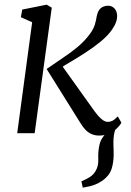

<svg xmlns="http://www.w3.org/2000/svg" viewBox="-20 -584 574 842"><path d="M343 239 337 211.5Q359.5 201.5 374.8 191.8Q390 182 399.5 165.5Q412.5 143.5 411 112.8Q409.5 82 416 51.5Q420.5 30.5 434.5 13Q448.5 -4.5 456.5 -15.5L506.5 -48Q486.5 -25.5 481.5 -2Q476.5 21.5 477.5 52.5Q478 63.5 478.2 74.8Q478.5 86 478.5 96Q478 130 469 157.8Q460 185.5 431 207Q415 218.5 395.8 226Q376.5 233.5 343 239ZM55.5 0 121 -486.5 71.5 -508.5 77.5 -542 184.5 -563.5 207 -550.5 132 0ZM414.5 10.5Q398 10.5 383.5 4.8Q369 -1 356.5 -13.2Q344 -25.5 333 -44L184.5 -281.5Q221.5 -307.5 256.2 -330.5Q291 -353.5 321.2 -378.8Q351.5 -404 374.5 -435.5Q390 -456.5 396 -476.5Q402 -496.5 404 -512Q407 -528 413.8 -538.5Q420.5 -549 431 -554Q441.5 -559 453.5 -559Q470.5 -559 481.5 -547.5Q492.5 -536 493.5 -517.5Q494.5 -503.5 489 -487.5Q483.5 -471.5 471.5 -454.5Q453.5 -428 421.8 -402Q390 -376 354.8 -353.2Q319.5 -330.5 289 -312.5Q258.5 -294.5 243 -284L241.5 -310.5L395.5 -95Q409.5 -75.5 424.5 -62.5Q439.5 -49.5 452 -49.5Q462.5 -49.5 472 -53.8Q481.5 -58 496.5 -73.5L512.5 -46Q505 -32.5 491 -19.5Q477 -6.5 457.8 2Q438.5 10.5 414.5 10.5Z"/></svg>

Font: Merriweather 28pt Light
Style: Italic
Weight: 300
Italic angle: -7.8°
Version: Version 2.101